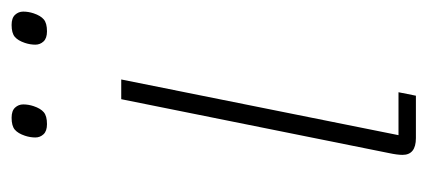

<svg xmlns="http://www.w3.org/2000/svg" viewBox="-223 -514 737 331"><g transform="rotate(-90 145.5 -348.5)"><path d="M73 0Q44 0 44 -23Q44 -32 47 -46L140 -508H174L78 -30H152L146 0ZM257 -636Q245 -636 239.5 -642Q234 -648 234 -656Q234 -665 237 -674Q241 -686 247.5 -691.5Q254 -697 268 -697Q280 -697 285.5 -691Q291 -685 291 -677Q291 -668 288 -659Q284 -647 277.5 -641.5Q271 -636 257 -636ZM97 -636Q85 -636 79.5 -642Q74 -648 74 -656Q74 -665 77 -674Q81 -686 87.5 -691.5Q94 -697 108 -697Q120 -697 125.5 -691Q131 -685 131 -677Q131 -668 128 -659Q124 -647 117.5 -641.5Q111 -636 97 -636Z"/></g></svg>

Font: IBM Plex Sans Cond ExtLt
Style: Italic
Weight: 200
Width: 3
Italic angle: -11°
Designer: Mike Abbink, Paul van der Laan, Pieter van Rosmalen
Foundry: Bold Monday
Version: Version 1.3